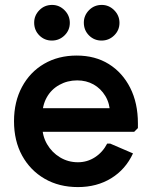

<svg xmlns="http://www.w3.org/2000/svg" viewBox="-20 -746 617 781"><path d="M297 15Q220 15 161.5 -19Q103 -53 70 -113Q37 -173 37 -253Q37 -332 69.5 -392.5Q102 -453 159.5 -486.5Q217 -520 292 -520Q367 -520 422.5 -485.5Q478 -451 509.5 -389Q541 -327 541 -244V-225L526 -210H91V-306H489L428 -283Q427 -325 408.5 -355.5Q390 -386 360.5 -402.5Q331 -419 294 -419Q254 -419 221 -400.5Q188 -382 170 -349.5Q152 -317 152 -274V-234Q152 -193 171.5 -159.5Q191 -126 224 -106Q257 -86 297 -86Q335 -86 366.5 -106.5Q398 -127 416 -162H428L521 -122Q491 -57 432.5 -21Q374 15 297 15ZM393 -581Q363 -581 342 -602Q321 -623 321 -654Q321 -683 342 -704.5Q363 -726 394 -726Q423 -726 444.5 -704.5Q466 -683 466 -653Q466 -623 444.5 -602Q423 -581 393 -581ZM191 -581Q161 -581 140 -602Q119 -623 119 -654Q119 -683 140 -704.5Q161 -726 192 -726Q221 -726 242.5 -704.5Q264 -683 264 -653Q264 -623 242.5 -602Q221 -581 191 -581Z"/></svg>

Font: Fustat
Style: Bold
Weight: 700
Designer: Mohamed Gaber, Khaled Hosny, Laura Garcia Mut
Foundry: Kief Type Foundry, Alif Type Foundry, Hard Type Foundry
Version: Version 1.007